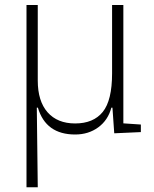

<svg xmlns="http://www.w3.org/2000/svg" viewBox="-20 -538 626 782"><path d="M87.9 224.6V-517.6H133.8V-210Q133.8 -126 173.8 -80.6Q213.9 -35.2 286.1 -35.2Q360.4 -35.2 398.4 -82Q436.5 -128.9 436.5 -239.3V-517.6H482.4V-35.6L553.7 -30.8V0L445.3 4.9L438 -99.6H433.6Q419.9 -48.3 380.1 -19.3Q340.3 9.8 286.1 9.8Q166.5 9.8 134.3 -99.6H129.9L133.8 224.6Z"/></svg>

Font: Caskaydia Cove ExtraLight
Style: Regular
Weight: 200
Monospace: yes
Designer: Aaron Bell
Foundry: Saja Typeworks
Version: Version 4.300; ttfautohint (v1.8.3)